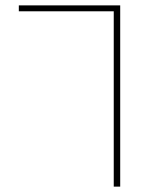

<svg xmlns="http://www.w3.org/2000/svg" viewBox="-20 -694 610 714"><path d="M403 -652V0H427V-674H50V-652Z"/></svg>

Font: Noto Kufi Arabic Thin
Style: Regular
Weight: 100
Designer: Monotype Design Team, David Williams, Khaled Hosny
Foundry: Google LLC
Version: Version 2.109